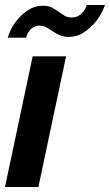

<svg xmlns="http://www.w3.org/2000/svg" viewBox="-24 -750 441 770"><path d="M107 -524H241L130 0H-4ZM251 -602Q230 -602 215 -609Q200 -616 187.5 -624.5Q175 -633 163 -640Q151 -647 135 -647Q119 -647 108.5 -640Q98 -633 92 -624Q86 -615 83.5 -607.5Q81 -600 81 -599H7Q9 -608 19 -629.5Q29 -651 47 -672.5Q65 -694 90.5 -710.5Q116 -727 148 -727Q170 -727 184 -719.5Q198 -712 210 -703.5Q222 -695 234 -687.5Q246 -680 263 -680Q280 -680 291.5 -687Q303 -694 310 -703Q317 -712 320.5 -720Q324 -728 324 -730H397Q395 -723 385 -702Q375 -681 356.5 -659Q338 -637 311.5 -619.5Q285 -602 251 -602Z"/></svg>

Font: PTCRaleway
Style: Bold Italic
Weight: 700
Italic angle: -12°
Designer: Matt McInerney, Pablo Impallari, Rodrigo Fuenzalida
Foundry: Matt McInerney, Pablo Impallari, Rodrigo Fuenzalida
Version: Version 3.000g; ttfautohint (v1.5) -l 8 -r 28 -G 28 -x 14 -D